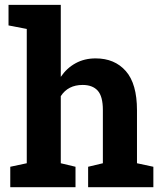

<svg xmlns="http://www.w3.org/2000/svg" viewBox="-20 -782 676 802"><path d="M295.4 -85.4V0H22.9V-85.4L91.8 -100.1V-661.1L15.6 -675.8V-761.7H233.9V-460.9Q258.8 -497.6 295.7 -517.8Q332.5 -538.1 379.4 -538.1Q459 -538.1 505.6 -485.1Q552.2 -432.1 552.2 -321.3V-100.1L620.6 -85.4V0H348.1V-85.4L409.7 -100.1V-322.3Q409.7 -379.4 388.2 -403.3Q366.7 -427.2 325.2 -427.2Q264.2 -427.2 233.9 -380.4V-100.1Z"/></svg>

Font: Hanuman
Style: Bold
Weight: 700
Designer: Danh Hong
Version: Version 8.002; ttfautohint (v1.8.3)